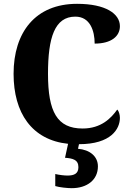

<svg xmlns="http://www.w3.org/2000/svg" viewBox="-20 -744 687 1004"><path d="M355 240C435 240 492 197 492 126C492 73 449 39 388 34L393 10C561 10 607 -70 607 -128C607 -143 602 -163 593 -171C561 -126 509 -72 412 -72C279 -72 231 -159 231 -358C231 -548 266 -657 374 -657C451 -657 475 -583 475 -516C563 -516 607 -555 607 -607C607 -672 533 -724 383 -724C165 -724 51 -575 51 -358C51 -154 146 -12 336 8L320 81C360 84 390 91 390 130C390 164 368 174 333 174C316 174 291 171 269 166V229C291 236 335 240 355 240Z"/></svg>

Font: Noto Serif Bengali SemiCondensed ExtraBold
Style: Regular
Weight: 800
Width: 4
Designer: Juan Bruce, Universal Thirst, Indian Type Foundry and the Monotype Design Team.
Foundry: Monotype Imaging Inc.
Version: Version 2.003